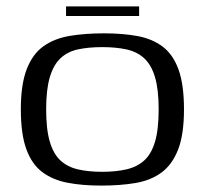

<svg xmlns="http://www.w3.org/2000/svg" viewBox="-20 -572 639 599"><path d="M296 7Q236 7 190 -2Q144 -11 111.5 -35.5Q79 -60 62 -107Q45 -154 45 -231Q45 -309 63.5 -356.5Q82 -404 116 -428Q150 -452 197.5 -460Q245 -468 304 -468Q363 -468 409 -459.5Q455 -451 487.5 -426.5Q520 -402 537 -355Q554 -308 554 -231Q554 -152 535.5 -105Q517 -58 483.5 -33.5Q450 -9 402.5 -1Q355 7 296 7ZM299 -36Q341 -36 374 -43.5Q407 -51 429.5 -71Q452 -91 463.5 -129.5Q475 -168 475 -231Q475 -293 463.5 -331.5Q452 -370 429.5 -390.5Q407 -411 374 -418Q341 -425 299 -425Q256 -425 223.5 -418Q191 -411 169 -390.5Q147 -370 135.5 -331.5Q124 -293 124 -231Q124 -168 135.5 -129.5Q147 -91 169 -71Q191 -51 223.5 -43.5Q256 -36 299 -36ZM186 -522V-552H414V-522Z"/></svg>

Font: Genos
Style: Regular
Weight: 400
Designer: Robert E. Leuschke
Foundry: Robert E. Leuschke
Version: Version 1.010